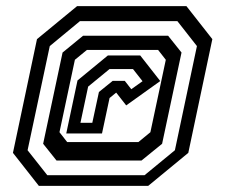

<svg xmlns="http://www.w3.org/2000/svg" viewBox="-20 -734 731 623"><path d="M106 -131 22 -238 100 -607 230 -714H585L669 -607L591 -238L461 -131ZM133.5 -165.5H449L547.5 -246.5L619 -584.5L555.5 -665.5H239.5L141.5 -584.5L69.5 -246.5ZM163.5 -213 120 -267.5 183 -563.5 249.5 -618H525.5L569 -563.5L506 -267.5L439 -213ZM198 -273H429L468 -305L518 -540L493 -572H262L223 -540L173 -305ZM195 -301 231.5 -473 330 -554H435L500 -471L389.5 -392L357 -433.5L335.5 -416L311 -301ZM241 -335.5H279.5L301 -435.5L345.5 -471.5H385L406 -444.5L442.5 -470.5L411.5 -510H335.5L266 -453Z"/></svg>

Font: Tourney Expanded Medium
Style: Italic
Weight: 500
Width: 7
Italic angle: -12°
Designer: Tyler Finck
Foundry: Etcetera Type Co
Version: Version 1.010; ttfautohint (v1.8.3)